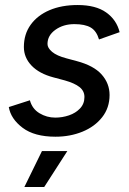

<svg xmlns="http://www.w3.org/2000/svg" viewBox="-20 -532 513 764"><path d="M201 12Q117 12 70 -23.5Q23 -59 15 -106L99 -133Q108 -99 137 -81.5Q166 -64 200 -64Q228 -64 254.5 -73Q281 -82 298.5 -100.5Q316 -119 316 -146Q316 -170 296.5 -185.5Q277 -201 238 -212L193 -224Q136 -239 105.5 -271Q75 -303 75 -345Q75 -396 102 -433.5Q129 -471 177 -491.5Q225 -512 289 -512Q361 -512 402.5 -482.5Q444 -453 456 -404L374 -375Q364 -409 341 -422.5Q318 -436 276 -436Q232 -436 200.5 -413.5Q169 -391 169 -357Q169 -341 187.5 -325.5Q206 -310 244 -300L285 -289Q353 -271 384.5 -235.5Q416 -200 416 -154Q416 -103 386.5 -65.5Q357 -28 308 -8Q259 12 201 12ZM77 212 147 69H248L156 212Z"/></svg>

Font: Figtree Medium
Style: Italic
Weight: 500
Italic angle: -9.5°
Foundry: Erik Kennedy
Version: Version 2.001; ttfautohint (v1.8.4.7-5d5b);gftools[0.9.27]